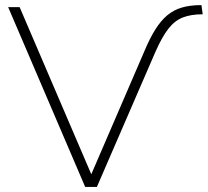

<svg xmlns="http://www.w3.org/2000/svg" viewBox="-20 -733 815 753"><path d="M314 0 12 -705H57L349 -24H327L547 -534Q568 -584 589.5 -618Q611 -652 636 -673Q661 -694 693.5 -703.5Q726 -713 770 -713L775 -677Q729 -677 697 -664.5Q665 -652 640.5 -620.5Q616 -589 591 -533L360 0Z"/></svg>

Font: Mulish ExtraLight
Style: Regular
Weight: 200
Designer: Vernon Adams
Foundry: Vernon Adams
Version: Version 3.603